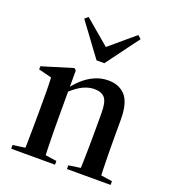

<svg xmlns="http://www.w3.org/2000/svg" viewBox="-132 -822 827 922"><g transform="rotate(20 281.5 -361.0)"><path d="M30 0V-19L121 -32H165L254 -19V0ZM91 0Q93 -24 93.5 -61.5Q94 -99 94.5 -138.5Q95 -178 95 -211V-249Q95 -279 95 -302Q95 -325 94.5 -345.5Q94 -366 93 -387L26 -404V-420L183 -468L193 -459V-362V-360V-211Q193 -178 193.5 -138.5Q194 -99 195 -61.5Q196 -24 198 0ZM315 0V-19L405 -32H449L538 -19V0ZM374 0Q376 -24 377 -61.5Q378 -99 378.5 -138.5Q379 -178 379 -211V-310Q379 -366 362 -386Q345 -406 308 -406Q287 -406 265 -398Q243 -390 221.5 -374.5Q200 -359 178 -337L173 -357H179Q201 -389 228.5 -414Q256 -439 288.5 -453.5Q321 -468 357 -468Q414 -468 445.5 -432Q477 -396 477 -312V-211Q477 -178 477.5 -138.5Q478 -99 479 -61.5Q480 -24 482 0ZM163 -722 313 -595H267L417 -722L434 -707L310 -539H270L146 -707Z"/></g></svg>

Font: Source Serif 4 60pt SemiBold
Style: Regular
Weight: 600
Version: Version 4.004;hotconv 1.0.116;makeotfexe 2.5.65601